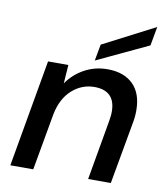

<svg xmlns="http://www.w3.org/2000/svg" viewBox="-83 -806 756 875"><g transform="rotate(10 295.5 -368.5)"><path d="M24 0 111 -496H205L199 -410Q230 -455 278.5 -481.5Q327 -508 385 -508Q461 -508 503.5 -466Q546 -424 546 -345Q546 -316 540 -285L489 0H384L432 -274Q434 -287 435.5 -298Q437 -309 437 -320Q437 -418 340 -418Q282 -418 237 -378Q192 -338 177 -264L130 0ZM320 -537 334 -613 574 -737 558 -649Z"/></g></svg>

Font: Ultramarine Medium
Style: Italic
Weight: 500
Italic angle: -10°
Designer: Colophon Foundry, Jonny Pinhorn
Foundry: Colophon Foundry
Version: Version 1.200; ttfautohint (v1.8.3)